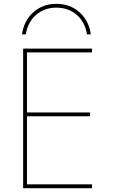

<svg xmlns="http://www.w3.org/2000/svg" viewBox="-20 -984 590 1004"><path d="M275 -964Q346 -964 395.5 -920Q445 -876 455 -804H435Q425 -868 381.5 -906Q338 -944 275 -944Q212 -944 168.5 -906Q125 -868 115 -804H95Q105 -876 154.5 -920Q204 -964 275 -964ZM101 0V-730H461V-710H121V-396H451V-376H121V-20H461V0Z"/></svg>

Font: M PLUS Code Latin SemiExpanded Thin
Style: Regular
Weight: 250
Width: 6
Designer: Coji Morishita
Foundry: UNDERFOREST DESIGN
Version: Version 1.002; ttfautohint (v1.8.3)